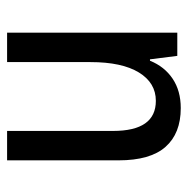

<svg xmlns="http://www.w3.org/2000/svg" viewBox="-14 -528 542 555"><g transform="rotate(90 257.5 -251.0)"><path d="M75 -492H142L152 -413H156Q173 -455 208 -478.5Q243 -502 293 -502Q366 -502 405 -458Q444 -414 444 -322V0H359V-306Q359 -430 272 -430Q220 -430 190 -381Q160 -332 160 -241V0H75Z"/></g></svg>

Font: Noto Sans Armenian Narrow
Style: Regular
Weight: 400
Width: 4
Designer: Monotype Design team
Foundry: Monotype Imaging Inc.
Version: Version 1.000